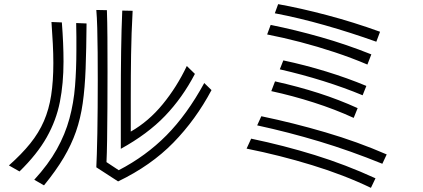

<svg xmlns="http://www.w3.org/2000/svg" viewBox="-20 -833 2040 925"><path d="M444 -27Q445 -48 446.5 -90.5Q448 -133 449 -191Q450 -249 450.5 -315Q451 -381 451 -448Q451 -516 450.5 -580.5Q450 -645 448.5 -698Q447 -751 444 -785L495 -784Q497 -729 497.5 -651.5Q498 -574 498 -488Q498 -401 497.5 -315Q497 -229 496 -159.5Q495 -90 493 -52L552 -13Q683 -81 782 -181Q881 -281 964 -433L999 -399Q923 -256 815 -145.5Q707 -35 549 41ZM562 -353Q562 -478 563.5 -584Q565 -690 569 -782L619 -781Q613 -671 611.5 -569.5Q610 -468 610 -361V-199Q696 -248 764 -331Q832 -414 880 -515L919 -477Q859 -362 775 -274.5Q691 -187 562 -116ZM23 -36Q84 -90 125.5 -141.5Q167 -193 191.5 -249.5Q216 -306 226.5 -374Q237 -442 237 -529Q237 -573 234.5 -622Q232 -671 228 -727L278 -725Q282 -673 284 -626.5Q286 -580 286 -536Q286 -431 268.5 -342Q251 -253 205 -171.5Q159 -90 74 -7ZM145 33Q213 -41 253.5 -113.5Q294 -186 314.5 -261.5Q335 -337 341.5 -418.5Q348 -500 348 -592Q348 -623 348 -655.5Q348 -688 347 -722L397 -720Q396 -596 392.5 -502.5Q389 -409 378.5 -335.5Q368 -262 346 -199Q324 -136 287 -73.5Q250 -11 192 60Z M1793 -632Q1670 -676 1545 -711.5Q1420 -747 1304 -769L1320 -813Q1427 -794 1555.5 -760Q1684 -726 1811 -680ZM1750 -522Q1675 -554 1592 -581.5Q1509 -609 1426.5 -630.5Q1344 -652 1267 -667L1284 -713Q1403 -689 1526 -654Q1649 -619 1769 -571ZM1727 -374Q1638 -411 1537.5 -442.5Q1437 -474 1328 -499L1345 -542Q1449 -520 1551.5 -488.5Q1654 -457 1745 -419ZM1684 -265Q1595 -306 1492 -339Q1389 -372 1287 -394L1305 -441Q1417 -416 1515 -384.5Q1613 -353 1703 -312ZM1822 -44Q1667 -107 1519 -151.5Q1371 -196 1219 -229L1239 -273Q1393 -241 1548 -195.5Q1703 -150 1843 -89ZM1767 72Q1638 10 1483 -37.5Q1328 -85 1168 -117L1190 -165Q1348 -132 1496.5 -86Q1645 -40 1789 26Z"/></svg>

Font: Train One
Style: Regular
Weight: 400
Designer: Fontworks Inc.
Foundry: Fontworks Inc.
Version: Version 1.100